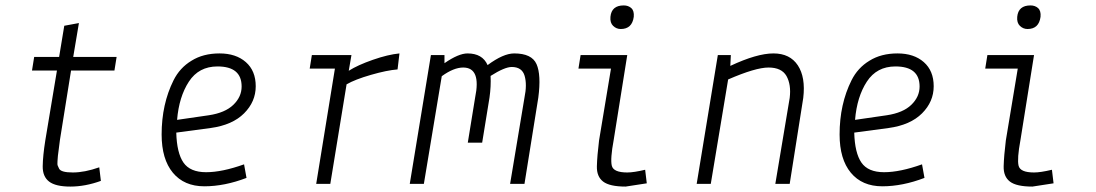

<svg xmlns="http://www.w3.org/2000/svg" viewBox="-20 -678 4040 708"><path d="M147 -160 190 -418H98L106 -468H198L217 -583L271 -593L250 -468H410L402 -418H242L201 -162Q200 -150 197 -130.5Q194 -111 193.5 -103.5Q193 -96 192 -83.5Q191 -71 193 -67L198 -56Q205 -42 248.5 -42Q292 -42 346 -61L352 -11Q294 10 239.5 10Q185 10 161 -8.5Q137 -27 137.5 -65Q138 -103 147 -160Z M686 -454Q729 -481 789.5 -481Q850 -481 886.5 -449Q923 -417 923 -360Q923 -303 880 -260Q837 -217 757 -206L630 -189Q632 -114 656.5 -78.5Q681 -43 740 -43Q799 -43 880 -72L889 -22Q808 9 733.5 9Q659 9 617.5 -41Q576 -91 576 -182Q576 -294 620 -382Q643 -428 686 -454ZM633 -236 750 -253Q810 -262 840.5 -291.5Q871 -321 871 -359Q871 -433 782 -433Q713 -433 676.5 -377Q640 -321 633 -236Z M1258 -367 1198 0H1146L1215 -425H1122L1130 -475H1276L1266 -417Q1299 -438 1355 -457.5Q1411 -477 1453 -481L1446 -422Q1407 -419 1348 -402Q1289 -385 1258 -367Z M1619 -475V-445Q1671 -481 1704 -481Q1759 -481 1778 -438Q1836 -481 1876 -481Q1941 -481 1958.5 -441.5Q1976 -402 1965 -318L1914 0H1861L1914 -318Q1924 -366 1914.5 -398.5Q1905 -431 1867 -431Q1841 -431 1789 -398Q1791 -360 1785 -318L1758 -152H1705L1732 -318Q1755 -429 1688 -429Q1653 -429 1609 -397L1543 0H1491L1569 -475Z M2231 -616Q2235 -658 2280 -658Q2297 -658 2308 -648Q2319 -638 2317 -616Q2311 -571 2269 -571Q2253 -571 2241 -582.5Q2229 -594 2231 -616ZM2365 -2 2359 -52Q2317 -42 2293 -42Q2242 -42 2236 -67Q2230 -92 2243 -162L2293 -475H2121L2113 -425H2233L2189 -160Q2182 -103 2181 -65Q2180 -27 2204 -8.5Q2228 10 2287 10Z M2675 -475 2673 -435Q2771 -481 2832 -481Q2893 -481 2922 -437Q2951 -393 2942 -317L2892 0H2839L2892 -317Q2898 -366 2880 -398Q2862 -429 2814 -429Q2766 -429 2665 -385L2601 0H2549L2627 -475Z M3186 -454Q3229 -481 3289.5 -481Q3350 -481 3386.5 -449Q3423 -417 3423 -360Q3423 -303 3380 -260Q3337 -217 3257 -206L3130 -189Q3132 -114 3156.5 -78.5Q3181 -43 3240 -43Q3299 -43 3380 -72L3389 -22Q3308 9 3233.5 9Q3159 9 3117.5 -41Q3076 -91 3076 -182Q3076 -294 3120 -382Q3143 -428 3186 -454ZM3133 -236 3250 -253Q3310 -262 3340.5 -291.5Q3371 -321 3371 -359Q3371 -433 3282 -433Q3213 -433 3176.5 -377Q3140 -321 3133 -236Z M3731 -616Q3735 -658 3780 -658Q3797 -658 3808 -648Q3819 -638 3817 -616Q3811 -571 3769 -571Q3753 -571 3741 -582.5Q3729 -594 3731 -616ZM3865 -2 3859 -52Q3817 -42 3793 -42Q3742 -42 3736 -67Q3730 -92 3743 -162L3793 -475H3621L3613 -425H3733L3689 -160Q3682 -103 3681 -65Q3680 -27 3704 -8.5Q3728 10 3787 10Z"/></svg>

Font: Lekton
Style: Italic
Weight: 400
Italic angle: -9.3°
Designer: Paolo Mazzetti, Luciano Perondi, Raffaele Flato, Elena Papassissa, Emilio Macchia, Michela Povoleri, Tobias Seemiller, R
Version: Version 3.000